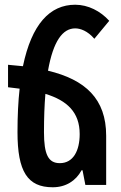

<svg xmlns="http://www.w3.org/2000/svg" viewBox="-20 -782 511 812"><path d="M429 -208C429 -364 341 -445 183 -483C205 -608 245 -662 298 -662C319 -662 350 -652 379 -618L442 -694C405 -735 353 -762 298 -762C191 -762 114 -680 77 -502C57 -504 36 -506 14 -508V-413C31 -411 47 -409 63 -407C57 -353 54 -292 54 -223C54 -57 96 10 203 10C258 10 301 -17 325 -62H329L341 0H429ZM166 -223C166 -284 168 -338 172 -385C264 -357 317 -307 317 -215C317 -145 290 -92 233 -92C184 -92 166 -129 166 -223Z"/></svg>

Font: Noto Sans Armenian ExtraCondensed SemiBold
Style: Regular
Weight: 600
Width: 2
Designer: Monotype Design Team
Foundry: Monotype Imaging Inc.
Version: Version 2.008